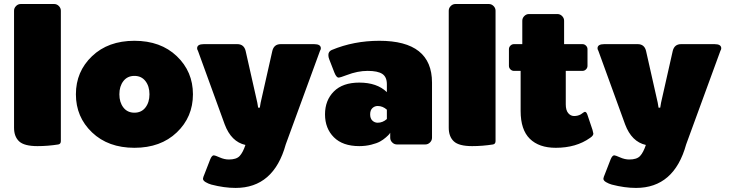

<svg xmlns="http://www.w3.org/2000/svg" viewBox="-20 -720 3632 957"><path d="M50 -83.3V-666.7Q50 -680 60 -690Q70 -700 83.3 -700H250Q263.3 -700 273.3 -690Q283.3 -680 283.3 -666.7V-16.7Q283.3 -2.5 270.8 0Q218.3 8.3 166.7 8.3Q100.8 8.3 75.4 -15.4Q50 -39.2 50 -83.3Z M438.8 -60Q358.3 -136.7 358.3 -250Q358.3 -363.3 438.8 -440Q519.2 -516.7 650 -516.7Q780.8 -516.7 861.2 -440Q941.7 -363.3 941.7 -250Q941.7 -136.7 861.2 -60Q780.8 16.7 650 16.7Q519.2 16.7 438.8 -60ZM595 -315.8Q575 -290 575 -250Q575 -210 595 -184.2Q615 -158.3 650 -158.3Q685 -158.3 705 -184.2Q725 -210 725 -250Q725 -290 705 -315.8Q685 -341.7 650 -341.7Q615 -341.7 595 -315.8Z M962.5 -479.2Q962.5 -500 995.8 -500H1162.5Q1195.8 -500 1204.2 -466.7L1262.5 -208.3L1266.7 -183.3H1270.8H1275L1279.2 -208.3L1337.5 -466.7Q1345.8 -500 1379.2 -500H1545.8Q1579.2 -500 1579.2 -479.2Q1579.2 -473.3 1575 -466.7L1404.2 0Q1344.2 216.7 1154.2 216.7Q1097.5 216.7 1033.3 200Q1018.3 195.8 1005 187.9Q991.7 180 991.7 170.8Q991.7 165 1000 145.8L1027.5 75Q1035.8 54.2 1045.8 54.2Q1051.7 54.2 1075 64.6Q1098.3 75 1120.8 75Q1158.3 75 1174.6 57.5Q1190.8 40 1203.3 2.5Q1132.5 -13.3 1100 -100L966.7 -466.7Q962.5 -473.3 962.5 -479.2Z M1862.5 -108.3Q1887.5 -108.3 1908.3 -126.7V-173.3Q1887.5 -191.7 1862.5 -191.7Q1847.5 -191.7 1836.2 -181.2Q1825 -170.8 1825 -150Q1825 -129.2 1836.2 -118.8Q1847.5 -108.3 1862.5 -108.3ZM1770.8 -308.3Q1859.2 -308.3 1908.3 -260.8V-300Q1908.3 -336.7 1885.4 -351.7Q1862.5 -366.7 1812.5 -366.7Q1762.5 -366.7 1708.3 -345.8Q1675.8 -333.3 1667.5 -333.3Q1656.7 -333.3 1646.7 -358.3L1620.8 -425Q1616.7 -435 1616.7 -445.8Q1616.7 -463.3 1633.3 -470.8Q1743.3 -516.7 1870.8 -516.7Q2133.3 -516.7 2133.3 -308.3V-33.3Q2133.3 -20 2123.3 -10Q2113.3 0 2100 0H1958.3Q1945 0 1935 -10Q1925 -20 1925 -33.3V-58.3Q1923.3 -55.8 1920 -51.2Q1916.7 -46.7 1903.3 -35Q1890 -23.3 1874.2 -14.6Q1858.3 -5.8 1830.4 1.2Q1802.5 8.3 1770.8 8.3Q1688.3 8.3 1644.2 -35.8Q1600 -80 1600 -150Q1600 -220 1644.2 -264.2Q1688.3 -308.3 1770.8 -308.3Z M2216.7 -83.3V-666.7Q2216.7 -680 2226.7 -690Q2236.7 -700 2250 -700H2416.7Q2430 -700 2440 -690Q2450 -680 2450 -666.7V-16.7Q2450 -2.5 2437.5 0Q2385 8.3 2333.3 8.3Q2267.5 8.3 2242.1 -15.4Q2216.7 -39.2 2216.7 -83.3Z M2516.7 -391.7V-475Q2516.7 -485 2524.2 -492.5Q2531.7 -500 2541.7 -500H2583.3V-616.7Q2583.3 -630 2593.3 -640Q2603.3 -650 2616.7 -650H2758.3Q2771.7 -650 2781.7 -640Q2791.7 -630 2791.7 -616.7V-500H2883.3Q2893.3 -500 2900.8 -492.5Q2908.3 -485 2908.3 -475V-391.7Q2908.3 -381.7 2900.8 -374.2Q2893.3 -366.7 2883.3 -366.7H2800V-200Q2800 -170.8 2812.1 -156.2Q2824.2 -141.7 2841.7 -141.7Q2860 -141.7 2875 -150Q2877.5 -151.7 2882.1 -155Q2886.7 -158.3 2890 -160.4Q2893.3 -162.5 2895.8 -162.5Q2902.5 -162.5 2907.5 -149.2L2933.3 -72.5Q2937.5 -55.8 2937.5 -54.2Q2937.5 -43.3 2920.8 -32.5Q2851.7 16.7 2750 16.7Q2666.7 16.7 2620.8 -28.3Q2575 -73.3 2575 -166.7V-366.7H2541.7Q2531.7 -366.7 2524.2 -374.2Q2516.7 -381.7 2516.7 -391.7Z M2958.3 -479.2Q2958.3 -500 2991.7 -500H3158.3Q3191.7 -500 3200 -466.7L3258.3 -208.3L3262.5 -183.3H3266.7H3270.8L3275 -208.3L3333.3 -466.7Q3341.7 -500 3375 -500H3541.7Q3575 -500 3575 -479.2Q3575 -473.3 3570.8 -466.7L3400 0Q3340 216.7 3150 216.7Q3093.3 216.7 3029.2 200Q3014.2 195.8 3000.8 187.9Q2987.5 180 2987.5 170.8Q2987.5 165 2995.8 145.8L3023.3 75Q3031.7 54.2 3041.7 54.2Q3047.5 54.2 3070.8 64.6Q3094.2 75 3116.7 75Q3154.2 75 3170.4 57.5Q3186.7 40 3199.2 2.5Q3128.3 -13.3 3095.8 -100L2962.5 -466.7Q2958.3 -473.3 2958.3 -479.2Z"/></svg>

Font: BoonTook Mon
Style: Regular
Weight: 400
Designer: Sungsit Sawaiwan
Foundry: FontUni
Version: Version 3.0